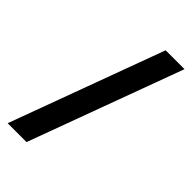

<svg xmlns="http://www.w3.org/2000/svg" viewBox="-225 -782 849 849"><g transform="rotate(45 199.5 -357.0)"><path d="M392 -718H274L8 4H126Z"/></g></svg>

Font: Noto Sans Lao SemiBold
Style: Regular
Weight: 600
Designer: Monotype Design Team
Foundry: Monotype Imaging Inc.
Version: Version 2.003